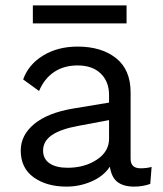

<svg xmlns="http://www.w3.org/2000/svg" viewBox="-20 -683 606 713"><path d="M57 0ZM543 -63 538 0Q510 10 478 10Q439 10 416.5 -7Q394 -24 388 -64Q365 -29 320.5 -9.5Q276 10 227 10Q153 10 105 -24.5Q57 -59 57 -124Q57 -181 107 -222.5Q157 -264 252 -280L385 -302V-330Q385 -380 354 -410Q323 -440 268 -440Q218 -440 181.5 -416Q145 -392 125 -345L66 -388Q86 -444 140.5 -477Q195 -510 268 -510Q357 -510 411 -467Q465 -424 465 -340V-94Q465 -76 474 -67Q483 -58 503 -58Q523 -58 543 -63ZM385 -168V-237L273 -216Q206 -204 173 -181.5Q140 -159 140 -124Q140 -93 164 -76.5Q188 -60 231 -60Q294 -60 339.5 -90Q385 -120 385 -168ZM450 -596H102V-663H450Z"/></svg>

Font: Work Sans
Style: Regular
Weight: 400
Designer: Wei Huang
Foundry: Wei Huang
Version: Version 1.500; ttfautohint (v1.6)